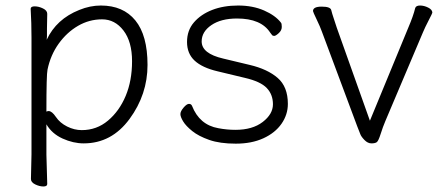

<svg xmlns="http://www.w3.org/2000/svg" viewBox="-20 -504 1612 695"><path d="M92 144 94 55V-368Q94 -421 91 -472Q91 -481 105.5 -481Q120 -481 135.5 -473.5Q151 -466 151 -454Q151 -454 150 -401Q150 -401 150 -372L149 -360Q184 -435 267 -468Q306 -484 345 -484Q426 -484 470 -430Q514 -376 514 -269Q514 -162 449 -73.5Q384 15 283 15Q245 15 206.5 -2.5Q168 -20 148 -54V56L151 162Q151 171 137 171Q123 171 107.5 163.5Q92 156 92 144ZM148 -100Q152 -102 156 -102Q168 -102 182.5 -80.5Q197 -59 223 -46Q249 -33 276 -33Q330 -33 371 -67.5Q412 -102 435 -157Q458 -212 458 -282.5Q458 -353 427 -393.5Q396 -434 349.5 -434Q303 -434 262.5 -410.5Q222 -387 192.5 -346Q163 -305 152 -252Q148 -235 148 -100Z M767 -246Q712 -259 684.5 -284.5Q657 -310 657 -352Q657 -394 682 -423Q707 -452 748 -468Q789 -484 842 -484Q895 -484 936 -466Q977 -448 997 -422Q1000 -419 1000 -406.5Q1000 -394 989 -384Q978 -374 972.5 -374Q967 -374 964.5 -377.5Q962 -381 958 -386Q925 -437 838 -437Q780 -437 745 -413Q710 -389 710 -354Q710 -310 788 -292L884 -269Q948 -254 985 -222Q1022 -190 1022 -128Q1022 -89 999 -56Q976 -23 933.5 -3.5Q891 16 833.5 16Q776 16 737.5 2.5Q699 -11 676 -29.5Q653 -48 643 -64.5Q633 -81 633 -91Q633 -101 644.5 -114.5Q656 -128 664 -128Q672 -128 675 -121Q702 -52 770 -40Q801 -34 832 -34Q894 -34 931 -62.5Q968 -91 968 -126.5Q968 -162 945.5 -185.5Q923 -209 867 -222Z M1113 -464Q1113 -480 1144.5 -480Q1176 -480 1179 -467.5Q1182 -455 1188 -437.5Q1194 -420 1199 -404L1319 -67L1458 -404Q1476 -446 1483 -475Q1486 -484 1500.5 -484Q1515 -484 1530 -476.5Q1545 -469 1545 -458Q1545 -456 1531.5 -430Q1518 -404 1511 -387L1375 -66Q1366 -45 1358 -19.5Q1350 6 1344 10.5Q1338 15 1324.5 15Q1311 15 1299 2.5Q1287 -10 1284 -19Q1281 -28 1273 -47L1145 -390Q1139 -407 1126 -434Q1113 -461 1113 -464Z"/></svg>

Font: LXGW WenKai Light
Style: Regular
Weight: 300
Designer: LXGW / Fontworks Inc.
Foundry: LXGW / Fontworks Inc.
Version: Version 1.501; October 10, 2024